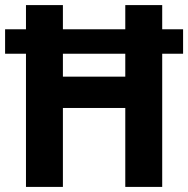

<svg xmlns="http://www.w3.org/2000/svg" viewBox="-21 -734 739 754"><path d="M81 0H226V-310H471V0H616V-523H698V-619H616V-714H471V-619H226V-714H81V-619H-1V-523H81ZM226 -433V-523H471V-433Z"/></svg>

Font: Noto Sans Telugu SemiCondensed
Style: Bold
Weight: 700
Width: 4
Designer: Jelle Bosma - Monotype Design Team
Foundry: Monotype Imaging Inc.
Version: Version 2.005